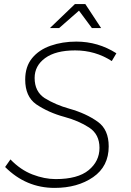

<svg xmlns="http://www.w3.org/2000/svg" viewBox="-20 -911 637 937"><path d="M473.5 -774H428.5L365.5 -859L268.5 -774H223.5L345.5 -891H396.5ZM246.5 6Q107 6 5 -96L31 -133Q80 -82 138.5 -59.5Q197 -37 251.5 -37Q359.5 -37 412.5 -80.5Q465.5 -124 465.5 -189.5Q465.5 -255.5 415 -288.5Q364.5 -321.5 294.5 -340.5Q216.5 -361.5 156 -402.5Q103 -440.5 103 -522.5Q103 -586 136.5 -627Q170 -668 227.2 -688Q284.5 -708 352.5 -708Q458.5 -708 548 -651L525.5 -613Q445.5 -665 346.5 -665Q251.5 -665 200.2 -627.5Q149 -590 149 -530.5Q149 -464.5 197.5 -432.5Q250.5 -399.5 318.5 -380.5Q400.5 -357.5 457.5 -316.5Q510.5 -278.5 510.5 -196.5Q510.5 -99 434.5 -46.5Q358.5 6 246.5 6Z"/></svg>

Font: Argentum Sans ExtraLight
Style: Italic
Weight: 200
Italic angle: -11°
Designer: Julieta Ulanovsky (font), Cristiano Sobral (main changes and remaster)
Foundry: Julieta Ulanovsky (font), Cristiano Sobral (main changes and remaster)
Version: Version 2.007;June 15, 2022;FontCreator 14.0.0.2814 64-bit; 